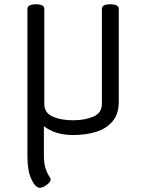

<svg xmlns="http://www.w3.org/2000/svg" viewBox="-20 -625 693 910"><path d="M543 -582V-143Q543 -85 513.5 -50Q484 -15 435 0Q386 15 326 15Q242 15 188 -27V108Q188 150 196 173.5Q204 197 212 208.5Q220 220 220 226Q220 234 211 243Q202 252 190 258.5Q178 265 169 265Q148 265 129 225Q110 185 110 118V-582Q110 -595 122 -600Q134 -605 150 -605Q167 -605 178.5 -600Q190 -595 190 -582V-133Q190 -90 229.5 -72.5Q269 -55 326 -55Q383 -55 423 -72.5Q463 -90 463 -133V-582Q463 -595 474.5 -600Q486 -605 503 -605Q520 -605 531.5 -600Q543 -595 543 -582Z"/></svg>

Font: Offside
Style: Regular
Weight: 400
Designer: Eduardo Rodriguez Tunni
Foundry: Eduardo Rodriguez Tunni
Version: Version 1.002; ttfautohint (v1.8.4.7-5d5b);gftools[0.9.23]